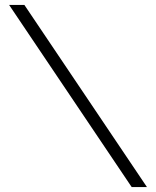

<svg xmlns="http://www.w3.org/2000/svg" viewBox="-20 -740 635 780"><path d="M515 20H577L79 -720H17Z"/></svg>

Font: Resamitz
Style: Regular
Weight: 500
Designer: gluk
Foundry: gluk
Version: Version 0.047